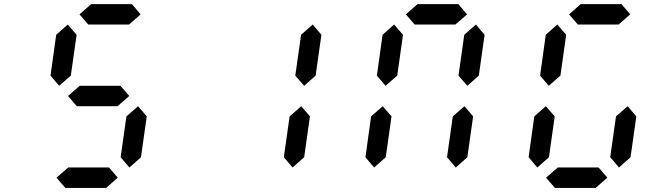

<svg xmlns="http://www.w3.org/2000/svg" viewBox="-20 -921 3239 941"><path d="M612.3 -800.8H412.6L369.6 -850.6L426.8 -900.9H626.5L669.4 -850.6ZM614.3 -100.1 571.3 -150.4 599.6 -350.6 656.7 -400.4 699.2 -350.6 670.9 -150.4ZM270 -500.5 227.5 -550.3 255.4 -750.5 312 -800.8 355.5 -750.5 327.1 -550.3ZM556.2 -400.4H356.4L313.5 -450.7L370.6 -500.5H570.3L613.3 -450.7ZM500 0H300.3L256.8 -50.3L314.5 -100.1H514.2L557.1 -50.3Z M1414.1 -100.1 1371.1 -150.4 1399.4 -350.6 1456.5 -400.4 1499 -350.6 1470.7 -150.4ZM1470.7 -500.5 1427.2 -550.3 1455.6 -750.5 1512.7 -800.8 1555.2 -750.5 1526.9 -550.3Z M2211.9 -800.8H2012.2L1969.2 -850.6L2026.4 -900.9H2226.1L2269 -850.6ZM1813.5 -100.1 1771 -150.4 1798.8 -350.6 1855.5 -400.4 1898.9 -350.6 1870.6 -150.4ZM2213.9 -100.1 2170.9 -150.4 2199.2 -350.6 2256.3 -400.4 2298.8 -350.6 2270.5 -150.4ZM1869.6 -500.5 1827.1 -550.3 1855 -750.5 1911.6 -800.8 1955.1 -750.5 1926.8 -550.3ZM2270.5 -500.5 2227.1 -550.3 2255.4 -750.5 2312.5 -800.8 2355 -750.5 2326.7 -550.3Z M3011.7 -800.8H2812L2769 -850.6L2826.2 -900.9H3025.9L3068.8 -850.6ZM2613.3 -100.1 2570.8 -150.4 2598.6 -350.6 2655.3 -400.4 2698.7 -350.6 2670.4 -150.4ZM3013.7 -100.1 2970.7 -150.4 2999 -350.6 3056.2 -400.4 3098.6 -350.6 3070.3 -150.4ZM2669.4 -500.5 2627 -550.3 2654.8 -750.5 2711.4 -800.8 2754.9 -750.5 2726.6 -550.3ZM2899.4 0H2699.7L2656.2 -50.3L2713.9 -100.1H2913.6L2956.5 -50.3Z"/></svg>

Font: E1234
Style: Italic
Weight: 400
Italic angle: -8°
Designer: GGBotNet
Foundry: GGBotNet
Version: 1.04